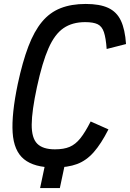

<svg xmlns="http://www.w3.org/2000/svg" viewBox="-20 -834 658 972"><path d="M183 118 208 0H176L185 -42H317L283 118ZM255 14Q153 14 101.5 -28Q50 -70 44 -163Q38 -256 70 -409Q94 -521 123.5 -598.5Q153 -676 192.5 -723.5Q232 -771 286.5 -792.5Q341 -814 414 -814Q485 -814 528 -794Q571 -774 592 -729.5Q613 -685 618 -611L520 -586Q516 -642 506 -671.5Q496 -701 474 -711.5Q452 -722 411 -722Q346 -722 301.5 -691.5Q257 -661 225.5 -589.5Q194 -518 167 -393Q141 -272 140.5 -203.5Q140 -135 168.5 -106.5Q197 -78 258 -78Q303 -78 332.5 -90.5Q362 -103 386.5 -133.5Q411 -164 439 -219L529 -179Q492 -106 454.5 -63.5Q417 -21 370 -3.5Q323 14 255 14Z"/></svg>

Font: Victor Mono Thin
Style: Italic
Weight: 100
Italic angle: -12°
Monospace: yes
Designer: Rune Bjørnerås
Version: Version 1.561;gftools[0.9.30]